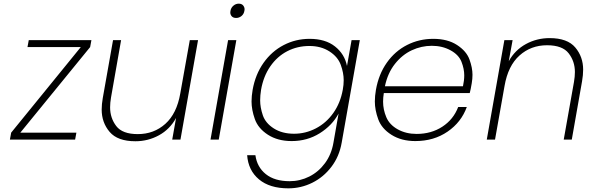

<svg xmlns="http://www.w3.org/2000/svg" viewBox="-20 -762 3218 1048"><path d="M91 -38H397L390 0H34L41 -38L421 -505H130L137 -543H479L472 -505Z M1061 -543 965 0H920L941 -118Q907 -56 847.5 -23.5Q788 9 719 9Q622 9 578.5 -42Q535 -93 535 -164Q535 -193 541 -227L597 -543H641L586 -230Q581 -201 581 -176Q581 -118 614.5 -74Q648 -30 732 -30Q820 -30 882.5 -86Q945 -142 964 -252L1016 -543Z M1269 -664Q1253 -664 1245 -673Q1237 -682 1237 -694Q1237 -699 1238 -703Q1241 -720 1254 -731Q1267 -742 1283 -742Q1299 -742 1307 -732.5Q1315 -723 1315 -711Q1315 -707 1314 -703Q1311 -685 1298 -674.5Q1285 -664 1269 -664ZM1270 -543 1174 0H1129L1225 -543Z M1670 -550Q1756 -550 1808.5 -508.5Q1861 -467 1874 -402L1899 -543H1944L1845 17Q1832 92 1789 148.5Q1746 205 1684.5 235.5Q1623 266 1554 266Q1452 266 1393.5 217Q1335 168 1329 85H1374Q1383 150 1431 188.5Q1479 227 1561 227Q1618 227 1668.5 201.5Q1719 176 1754 128.5Q1789 81 1800 17L1828 -142Q1793 -77 1725 -34.5Q1657 8 1572 8Q1496 8 1442.5 -26.5Q1389 -61 1371 -112Q1353 -163 1353 -208Q1353 -238 1359 -272Q1374 -356 1418.5 -419Q1463 -482 1528.5 -516Q1594 -550 1670 -550ZM1851 -272Q1856 -299 1856 -324Q1856 -364 1840 -408Q1824 -452 1778 -481.5Q1732 -511 1669 -511Q1603 -511 1548 -482.5Q1493 -454 1455.5 -400Q1418 -346 1405 -272Q1400 -241 1400 -214Q1400 -176 1414.5 -133Q1429 -90 1474.5 -61Q1520 -32 1585 -32Q1648 -32 1704.5 -61.5Q1761 -91 1799.5 -145.5Q1838 -200 1851 -272Z M2555 -308Q2549 -272 2544 -254H2075Q2071 -229 2071 -207Q2071 -164 2088.5 -122.5Q2106 -81 2151 -56Q2196 -31 2254 -31Q2334 -31 2394.5 -70.5Q2455 -110 2481 -178H2528Q2498 -95 2423 -43.5Q2348 8 2247 8Q2171 8 2117 -26Q2063 -60 2044.5 -111Q2026 -162 2026 -208Q2026 -238 2032 -272Q2047 -357 2091.5 -420Q2136 -483 2202 -516.5Q2268 -550 2345 -550Q2423 -550 2474.5 -516.5Q2526 -483 2542.5 -437.5Q2559 -392 2559 -354Q2559 -332 2555 -308ZM2507 -291Q2514 -323 2514 -351Q2514 -386 2499 -424.5Q2484 -463 2439 -487.5Q2394 -512 2337 -512Q2280 -512 2227.5 -487.5Q2175 -463 2135.5 -413Q2096 -363 2081 -291Z M2980 -554Q3077 -554 3120 -503Q3163 -452 3163 -382Q3163 -352 3157 -318L3101 0H3057L3113 -315Q3118 -344 3118 -369Q3118 -427 3084 -471Q3050 -515 2966 -515Q2878 -515 2815.5 -459Q2753 -403 2734 -293L2682 0H2637L2733 -543H2778L2757 -428Q2791 -489 2850.5 -521.5Q2910 -554 2980 -554Z"/></svg>

Font: Fz Poppins ExtLt
Style: Italic
Weight: 200
Italic angle: -10°
Designer: Ninad Kale (Devanagari), Jonny Pinhorn (Latin)
Foundry: Indian Type Foundry
Version: Vit hóa bi Vntype.Com & FontZin.Com